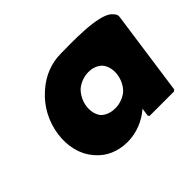

<svg xmlns="http://www.w3.org/2000/svg" viewBox="-117 -744 974 974"><g transform="rotate(-45 369.5 -257.0)"><path d="M299 -256C304 -289 320 -318 342 -339C366 -358 396 -370 428 -370C459 -370 485 -360 504 -340C520 -319 528 -290 523 -256C518 -223 504 -195 481 -173C458 -155 428 -143 396 -143C362 -143 335 -154 317 -173C302 -193 294 -222 299 -256ZM738 -454C740 -465 737 -474 730 -482L729 -483L723 -490C676 -545 457 -535 397 -535C327 -535 264 -509 213 -465L212 -464L204 -457C147 -407 108 -335 97 -256C86 -177 105 -105 147 -56L153 -49C191 -5 248 22 319 22C385 22 446 -5 491 -44L485 0L491 7H666L674 0Z"/></g></svg>

Font: Hussar Woodtype
Style: BlkObl
Weight: 900
Foundry: Cannot Into Space Fonts
Version: Version 1.07